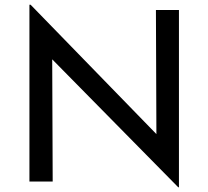

<svg xmlns="http://www.w3.org/2000/svg" viewBox="-20 -765 878 809"><path d="M734 -723V24H731L200 -515L202 0H104V-745H109L639 -200L637 -723Z"/></svg>

Font: Josefin Sans
Style: Regular
Weight: 400
Designer: Santiago Orozco
Foundry: Typemade
Version: Version 2.000